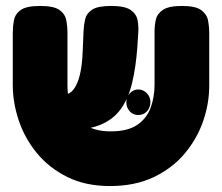

<svg xmlns="http://www.w3.org/2000/svg" viewBox="-20 -606 747 646"><path d="M350 20Q268 20 206.5 -10.5Q145 -41 104 -91Q63 -141 43 -201Q23 -261 23 -320V-494Q23 -517 27 -538Q31 -559 50 -572.5Q69 -586 115 -586Q161 -586 180 -572.5Q199 -559 203 -538Q207 -517 207 -493V-320Q207 -269 223.5 -234.5Q240 -200 272.5 -182Q305 -164 352 -164Q410 -164 442 -186Q474 -208 487 -244Q500 -280 500 -321V-499Q500 -521 504.5 -540.5Q509 -560 528.5 -573Q548 -586 592 -586Q638 -586 657 -572Q676 -558 680 -537Q684 -516 684 -493V-318Q684 -258 663.5 -198.5Q643 -139 601.5 -89.5Q560 -40 497 -10Q434 20 350 20ZM147 -169V-288H195Q210 -288 221 -298Q232 -308 240.5 -328.5Q249 -349 253.5 -379.5Q258 -410 259 -450L261 -500Q262 -522 266.5 -541.5Q271 -561 290 -573.5Q309 -586 354 -586Q400 -586 419.5 -572.5Q439 -559 443 -537.5Q447 -516 445 -492L442 -446Q437 -379 424.5 -327Q412 -275 387 -240Q362 -205 320 -187Q278 -169 215 -169ZM445 -219Q428 -219 416.5 -231.5Q405 -244 405 -263Q405 -280 417 -292.5Q429 -305 445 -305Q462 -305 474 -292.5Q486 -280 486 -263Q486 -244 474.5 -231.5Q463 -219 445 -219Z"/></svg>

Font: Fredoka Light
Style: Bold
Weight: 700
Version: Version 2.001